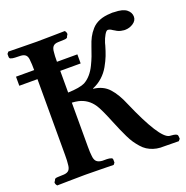

<svg xmlns="http://www.w3.org/2000/svg" viewBox="-119 -762 846 873"><g transform="rotate(-20 304.0 -325.5)"><path d="M600.1 1 523.9 0H512.2Q494.1 -1 478 -6.3Q461.9 -11.7 449.2 -19.8Q436.5 -27.8 424.3 -41.7Q412.1 -55.7 403.1 -68.8Q394 -82 383.8 -103Q373.5 -124 366.2 -141.1Q358.9 -158.2 348.1 -184.1Q319.8 -253.9 305.2 -275.9Q278.8 -315.9 233.4 -326.2Q219.7 -329.1 203.1 -330.1V-117.2Q203.1 -86.4 205.1 -73.2Q206.5 -53.2 215.3 -44.4Q224.1 -35.6 243.2 -34.2H265.1Q277.3 -34.2 288.1 -29.8Q292 -27.3 292 -22V-7.8Q288.1 -2 285.2 1Q280.8 1 227.5 0Q174.3 -1 152.8 -1H142.1Q119.1 -1 67.9 0Q16.6 1 12.2 1Q4.9 -6.3 4.9 -16.1Q5.9 -17.6 8.1 -21Q10.3 -24.4 11.2 -25.9Q11.2 -34.2 30.8 -34.2Q35.2 -34.2 44.4 -34.7Q53.7 -35.2 58.1 -35.2Q75.2 -36.6 82.5 -45.7Q89.8 -54.7 90.8 -73.2Q92.8 -86.4 92.8 -117.2V-483.9H4.9V-527.8H92.8Q92.8 -559.1 90.8 -573.2Q90.3 -591.8 82.5 -600.3Q74.7 -608.9 58.1 -609.9Q49.3 -610.8 30.8 -610.8Q18.6 -610.8 7.8 -615.2Q3.9 -619.1 3.9 -623V-638.2Q4.9 -639.6 7.6 -642.6Q10.3 -645.5 11.2 -647Q16.6 -647 71.3 -646Q126 -645 147 -645H150.9Q171.4 -645 225.8 -646Q280.3 -647 284.2 -647Q291 -640.1 291 -629.9Q290 -628.4 288.1 -625Q286.1 -621.6 285.2 -620.1Q285.2 -610.8 265.1 -610.8Q246.6 -610.8 238.8 -609.9Q221.2 -609.4 213.6 -600.3Q206.1 -591.3 205.1 -573.2Q203.1 -559.1 203.1 -527.8H301.8V-483.9H203.1V-378.9Q260.3 -380.9 285.2 -393.1Q302.7 -402.8 316.9 -419.2Q331.1 -435.5 341.8 -457.5Q352.5 -479.5 359.1 -496.8Q365.7 -514.2 374 -539.1Q381.8 -563 390.9 -580.3Q399.9 -597.7 414.8 -614.5Q429.7 -631.3 452.6 -640.6Q475.6 -649.9 505.9 -650.9Q516.1 -652.3 524.9 -650.9Q565.9 -650.4 584 -636Q602.1 -621.6 602.1 -601.1Q602.1 -582.5 584 -570.3Q565.9 -558.1 543.9 -558.1Q537.1 -558.1 534.2 -559.1Q515.1 -560.5 499 -571.8Q497.6 -572.3 495.1 -574Q492.7 -575.7 491.2 -576.2Q479.5 -585 469.2 -585Q462.4 -585 453.4 -569.6Q444.3 -554.2 438 -534.2Q437.5 -532.7 436.5 -528.6Q435.5 -524.4 435.1 -522.9Q427.7 -497.1 419.7 -476.3Q411.6 -455.6 397.7 -430.9Q383.8 -406.2 363 -387.5Q342.3 -368.7 315.9 -357.9V-356Q362.3 -351.1 390.1 -320.6Q418 -290 439.9 -236.8Q523.4 -44.4 567.9 -36.1Q568.8 -36.1 572.3 -35.6Q575.7 -35.2 577.1 -35.2Q601.6 -33.7 606 -25.9Q607.9 -20 607.9 -7.8Q606.4 -6.3 604 -3.4Q601.6 -0.5 600.1 1Z"/></g></svg>

Font: Common Serif SemiBold
Style: Regular
Weight: 600
Designer: Philipp H. Poll, Khaled Hosny
Foundry: Stefan Peev, Context Ltd.
Version: Version 1.026